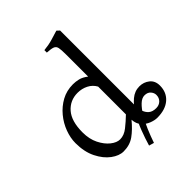

<svg xmlns="http://www.w3.org/2000/svg" viewBox="-240 -883 1114 1114"><g transform="rotate(-45 317.0 -326.5)"><path d="M438 -124Q438 -102 444.5 -80Q451 -58 467.5 -43.5Q484 -29 514 -29Q538 -29 553.5 -44Q569 -59 569 -83Q569 -100 556 -115Q543 -130 518 -130Q496 -130 474 -109Q452 -88 431.5 -54Q411 -20 393.5 21.5Q376 63 362 104L331 95Q344 50 363 0.5Q382 -49 407 -92Q432 -135 463.5 -161.5Q495 -188 534 -188Q569 -188 595.5 -167Q622 -146 622 -107Q622 -51 584 -18Q546 15 479 15Q458 15 432 5Q406 -5 386.5 -26.5Q367 -48 365 -83Q328 -38 291 -11.5Q254 15 203 15Q167 15 129 -13Q91 -41 65 -93Q39 -145 39 -217Q39 -259 55.5 -303.5Q72 -348 103 -385.5Q134 -423 176 -446Q218 -469 270 -469Q292 -469 315 -463.5Q338 -458 364 -438V-622Q364 -658 360.5 -675Q357 -692 342.5 -698Q328 -704 293 -706V-726Q333 -730 364.5 -739.5Q396 -749 422 -757L438 -742ZM364 -356Q348 -385 318.5 -400Q289 -415 254 -415Q192 -415 152 -369.5Q112 -324 112 -232Q112 -177 132.5 -136Q153 -95 182 -72Q211 -49 238 -49Q271 -49 302.5 -74Q334 -99 364 -128Z"/></g></svg>

Font: ChillKai
Style: Regular
Weight: 400
Designer: ChillType
Foundry: 寒蝉字型
Version: Version 2.000